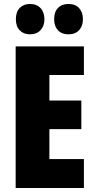

<svg xmlns="http://www.w3.org/2000/svg" viewBox="-20 -948 483 968"><path d="M403 0H59V-714H403V-570H229V-441H390V-297H229V-146H403ZM60 -851Q60 -888 79.5 -908Q99 -928 131 -928Q165 -928 184.5 -907Q204 -886 204 -851Q204 -817 184.5 -796Q165 -775 131 -775Q99 -775 79.5 -795Q60 -815 60 -851ZM253 -851Q253 -888 272.5 -908Q292 -928 325 -928Q360 -928 379 -907Q398 -886 398 -851Q398 -817 379 -796Q360 -775 325 -775Q291 -775 272 -795.5Q253 -816 253 -851Z"/></svg>

Font: Noto Sans Khmer ExtraCondensed Black
Style: Regular
Weight: 900
Width: 2
Designer: Danh Hong and the Monotype Design Team
Foundry: Monotype Imaging Inc.
Version: Version 2.004